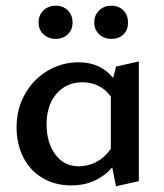

<svg xmlns="http://www.w3.org/2000/svg" viewBox="-20 -643 575 672"><path d="M115 -564Q115 -590 132 -606.5Q149 -623 175 -623Q201 -623 217.5 -606.5Q234 -590 234 -564Q234 -539 217.5 -523Q201 -507 175 -507Q149 -507 132 -523Q115 -539 115 -564ZM310 -564Q310 -590 327 -606.5Q344 -623 370 -623Q396 -623 412 -606.5Q428 -590 428 -564Q428 -538 412 -522.5Q396 -507 370 -507Q344 -507 327 -523Q310 -539 310 -564ZM466 -428V-9L386 9L373 -57Q316 6 230 6Q173 6 129 -20Q85 -46 61.5 -92.5Q38 -139 38 -198Q38 -261 67 -313Q96 -365 146 -395Q196 -425 255 -425Q332 -425 376 -370L386 -410ZM368 -122V-305Q350 -330 324.5 -342.5Q299 -355 269 -355Q212 -355 177.5 -314.5Q143 -274 143 -208Q143 -144 173.5 -102.5Q204 -61 256 -61Q287 -61 316 -75.5Q345 -90 368 -122Z"/></svg>

Font: Ysabeau Infant Semibold
Style: Regular
Weight: 600
Designer: Christian Thalmann (Catharsis Fonts)
Version: Version 0.003